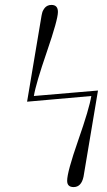

<svg xmlns="http://www.w3.org/2000/svg" viewBox="-20 -614 429 772"><path d="M88.9 -205.1 147 -550.8Q147 -550.8 147.9 -555.2Q148.9 -559.1 149.9 -563.5Q150.9 -567.9 154.1 -573.5Q157.2 -579.1 161.1 -583.5Q165 -587.9 171.6 -591.1Q178.2 -594.2 187 -594.2Q212.9 -594.2 212.9 -565.9Q212.9 -535.2 168.5 -406Q124 -276.9 116.2 -228L374 -250L315.9 96.2Q307.1 138.2 275.9 138.2Q250 138.2 250 112.8Q250 77.6 294.4 -49.6Q338.9 -176.8 347.2 -228Z"/></svg>

Font: CMU Serif Extra
Style: RomanSlanted
Weight: 500
Italic angle: -9.46001°
Version: Version 0.7.0